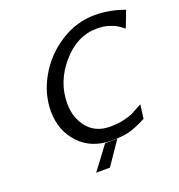

<svg xmlns="http://www.w3.org/2000/svg" viewBox="-153 -838 1054 1129"><g transform="rotate(-20 374.5 -274.0)"><path d="M128.9 -267.1Q128.9 -376 188 -479Q247.1 -582 348.6 -646.5Q450.2 -710.9 564 -710.9Q656.7 -710.9 749 -676.8L709 -573.2L700.2 -580.1Q690.4 -587.9 685.3 -591.6Q680.2 -595.2 668 -602.5Q655.8 -609.9 644.3 -614Q632.8 -618.2 617.9 -623Q603 -627.9 584.5 -629.9Q565.9 -631.8 545.9 -631.8Q424.8 -631.8 329.8 -522Q234.9 -412.1 234.9 -276.9Q234.9 -187 285.4 -125Q335.9 -63 425.8 -63Q475.6 -63 513.7 -72Q551.8 -81.1 569.3 -89.6Q586.9 -98.1 637.2 -126L626 -39.1Q560.1 -4.9 517.1 6.1Q474.1 17.1 409.2 17.1Q281.2 17.1 205.1 -64Q128.9 -145 128.9 -267.1ZM255.9 163.1 364.7 18.1H440.9L341.8 163.1Z"/></g></svg>

Font: CMU Bright
Style: SemiBoldOblique
Weight: 600
Italic angle: -12°
Version: Version 0.7.0